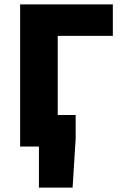

<svg xmlns="http://www.w3.org/2000/svg" viewBox="-20 -670 570 878"><path d="M158 188V0H134V-144H326V-36L312 188ZM72 0V-650H496V-506H244V0Z"/></svg>

Font: Source Sans 3 Black
Style: Regular
Weight: 900
Designer: Paul D. Hunt
Foundry: Adobe
Version: Version 3.046;hotconv 1.0.118;makeotfexe 2.5.65603